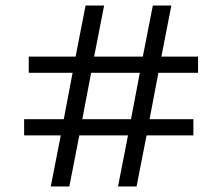

<svg xmlns="http://www.w3.org/2000/svg" viewBox="-20 -670 798 690"><path d="M450.8 -241.7 482.5 -408.3H307.5L275.8 -241.7ZM517.5 -241.7H675V-183.3H506.7L470.8 0H404.2L440 -183.3H265L229.2 0H162.5L198.3 -183.3H66.7V-241.7H209.2L240.8 -408.3H83.3V-466.7H251.7L287.5 -650H354.2L318.3 -466.7H493.3L529.2 -650H595.8L560 -466.7H691.7V-408.3H549.2Z"/></svg>

Font: BoonBaan
Style: Regular
Weight: 400
Designer: Sungsit Sawaiwan
Foundry: FontUni
Version: Version 2.0